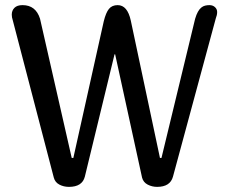

<svg xmlns="http://www.w3.org/2000/svg" viewBox="-20 -729 889 749"><path d="M609.9 -112.8 741.2 -655.8Q746.1 -672.4 752 -682.9Q757.8 -693.4 764.9 -699.2Q772 -705.1 780 -707Q788.1 -709 796.9 -709Q810.1 -709 818.6 -701.2Q827.1 -693.4 827.1 -682.1Q827.1 -670.4 821.8 -657.2L654.8 -40Q644 0 592.8 0Q573.2 0 556.2 -8.8Q539.1 -17.6 534.2 -36.1L429.2 -517.1H426.8L311 -40Q300.8 0 249 0Q228.5 0 211.7 -8.8Q194.8 -17.6 189.9 -36.1L29.8 -649.9Q25.9 -661.6 25.9 -671.9Q25.9 -688 36.4 -698.5Q46.9 -709 67.9 -709Q119.6 -709 136.2 -655.8L259.8 -112.8H266.1L384.8 -646Q393.1 -679.7 405 -694.3Q417 -709 439 -709Q477.1 -709 490.2 -648.9L604 -112.8Z"/></svg>

Font: Marmelad
Style: Regular
Weight: 400
Designer: Manvel Shmavonyan
Foundry: Cyreal (www.cyreal.org)
Version: Version 1.000